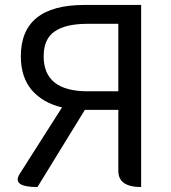

<svg xmlns="http://www.w3.org/2000/svg" viewBox="-20 -754 690 774"><path d="M549 0Q457 0 457 -65V-311H322L131 0Q25 0 60 -54L230 -321Q153 -339 108 -391Q64 -443 64 -527Q64 -734 320 -734H549V0ZM333 -386H457V-658H333Q244 -658 200 -627Q156 -597 156 -527Q156 -386 333 -386Z"/></svg>

Font: Swei Toothpaste CJK TC
Style: Regular
Weight: 400
Version: Version 1.0